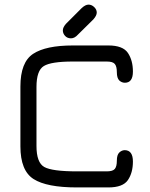

<svg xmlns="http://www.w3.org/2000/svg" viewBox="-20 -820 656 840"><path d="M336.9 -784.2Q353.5 -799.8 367.2 -799.8Q380.9 -799.8 392.1 -789.1Q403.3 -778.3 403.3 -765.1Q403.3 -752 388.7 -735.4L321.3 -668.9Q306.6 -652.3 290.5 -652.3Q274.4 -652.3 264.6 -663.1Q254.9 -673.8 254.9 -687Q254.9 -700.2 268.6 -715.8ZM454.1 0H316.4Q184.6 0 127 -36.6Q69.3 -73.2 69.3 -179.7V-441.4Q69.3 -547.9 125 -584.5Q180.7 -621.1 298.8 -621.1H454.1Q517.6 -621.1 539.6 -588.4Q561.5 -555.7 561.5 -506.8Q561.5 -458 526.4 -458Q512.7 -458 502 -467.8Q491.2 -478.5 491.2 -503.9Q491.2 -529.3 482.4 -540Q473.6 -550.8 447.3 -550.8H298.8Q204.1 -550.8 171.9 -531.2Q139.6 -511.7 139.6 -439.5V-181.6Q139.6 -108.4 173.8 -89.4Q208 -70.3 316.4 -70.3H447.3Q473.6 -70.3 482.4 -81.1Q491.2 -91.8 491.2 -117.2Q491.2 -142.6 502 -152.8Q512.7 -163.1 526.4 -163.1Q561.5 -162.1 561.5 -113.3Q561.5 -64.5 539.6 -32.2Q517.6 0 454.1 0Z"/></svg>

Font: Jura
Style: DemiBold
Weight: 600
Version: Version 2.5